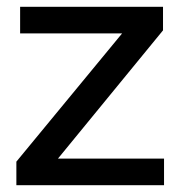

<svg xmlns="http://www.w3.org/2000/svg" viewBox="-20 -543 533 563"><path d="M28 -69 338 -445H39V-523H458V-454L150 -78H461V0H28Z"/></svg>

Font: Raleway SemiBold
Style: Regular
Weight: 600
Designer: Matt McInerney, Pablo Impallari, Rodrigo Fuenzalida
Foundry: Matt McInerney, Pablo Impallari, Rodrigo Fuenzalida
Version: Version 4.026